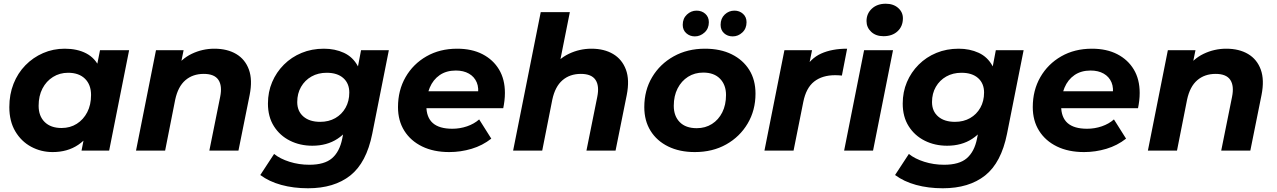

<svg xmlns="http://www.w3.org/2000/svg" viewBox="-20 -807 6844 1029"><path d="M262 8Q200 8 147 -20.5Q94 -49 62 -103Q30 -157 30 -233Q30 -301 52.5 -358Q75 -415 116 -457Q157 -499 211 -522.5Q265 -546 327 -546Q394 -546 442 -521Q490 -496 513.5 -443.5Q537 -391 530 -308Q525 -213 491 -141.5Q457 -70 399.5 -31Q342 8 262 8ZM310 -121Q356 -121 391.5 -143.5Q427 -166 447.5 -205.5Q468 -245 468 -298Q468 -353 435.5 -385Q403 -417 345 -417Q300 -417 264 -394.5Q228 -372 207.5 -332.5Q187 -293 187 -240Q187 -185 219.5 -153Q252 -121 310 -121ZM417 0 438 -107 473 -267 494 -427 516 -538H672L565 0Z M1129 -546Q1198 -546 1246 -517.5Q1294 -489 1314 -434Q1334 -379 1318 -298L1258 0H1102L1160 -288Q1172 -347 1150.5 -379Q1129 -411 1072 -411Q1013 -411 973.5 -377Q934 -343 919 -273L865 0H709L816 -538H964L933 -386L911 -432Q950 -491 1007.5 -518.5Q1065 -546 1129 -546Z M1631 202Q1553 202 1487.5 184Q1422 166 1375 131L1449 18Q1481 44 1531.5 60Q1582 76 1638 76Q1719 76 1759.5 41Q1800 6 1814 -63L1833 -160L1869 -286L1893 -422L1915 -538H2064L1975 -90Q1944 65 1857.5 133.5Q1771 202 1631 202ZM1654 -26Q1588 -26 1534 -53Q1480 -80 1448 -130.5Q1416 -181 1416 -252Q1416 -314 1438.5 -367Q1461 -420 1501.5 -460.5Q1542 -501 1596.5 -523.5Q1651 -546 1716 -546Q1775 -546 1823 -524Q1871 -502 1897.5 -453Q1924 -404 1917 -322Q1911 -233 1878 -166.5Q1845 -100 1788.5 -63Q1732 -26 1654 -26ZM1696 -154Q1742 -154 1777 -174Q1812 -194 1832 -229.5Q1852 -265 1852 -311Q1852 -360 1820 -388.5Q1788 -417 1731 -417Q1685 -417 1649.5 -397Q1614 -377 1593.5 -341.5Q1573 -306 1573 -260Q1573 -211 1606 -182.5Q1639 -154 1696 -154Z M2388 8Q2304 8 2242.5 -22Q2181 -52 2147 -106Q2113 -160 2113 -233Q2113 -323 2153.5 -393.5Q2194 -464 2265.5 -505Q2337 -546 2430 -546Q2509 -546 2566 -516.5Q2623 -487 2654.5 -434.5Q2686 -382 2686 -309Q2686 -288 2683.5 -267Q2681 -246 2677 -227H2232L2248 -318H2604L2540 -290Q2548 -335 2535 -365.5Q2522 -396 2493 -412.5Q2464 -429 2423 -429Q2372 -429 2336.5 -404.5Q2301 -380 2283 -337Q2265 -294 2265 -240Q2265 -178 2299.5 -147.5Q2334 -117 2404 -117Q2445 -117 2483 -130Q2521 -143 2548 -167L2613 -64Q2566 -27 2507.5 -9.5Q2449 8 2388 8Z M3150 -546Q3218 -546 3266 -517.5Q3314 -489 3334.5 -434Q3355 -379 3339 -298L3279 0H3123L3181 -288Q3193 -347 3171.5 -379Q3150 -411 3093 -411Q3034 -411 2994.5 -377Q2955 -343 2940 -273L2886 0H2730L2878 -742H3034L2963 -386L2932 -432Q2971 -491 3028.5 -518.5Q3086 -546 3150 -546Z M3704 8Q3622 8 3561 -22Q3500 -52 3466.5 -106Q3433 -160 3433 -233Q3433 -323 3475 -393.5Q3517 -464 3590.5 -505Q3664 -546 3758 -546Q3841 -546 3901.5 -516Q3962 -486 3995.5 -432.5Q4029 -379 4029 -305Q4029 -216 3987 -145Q3945 -74 3872 -33Q3799 8 3704 8ZM3714 -120Q3760 -120 3795.5 -142.5Q3831 -165 3851 -205Q3871 -245 3871 -298Q3871 -352 3839 -385Q3807 -418 3749 -418Q3703 -418 3667.5 -395.5Q3632 -373 3611.5 -333Q3591 -293 3591 -240Q3591 -185 3623 -152.5Q3655 -120 3714 -120ZM3907 -612Q3879 -612 3860.5 -629Q3842 -646 3842 -674Q3842 -708 3864 -729Q3886 -750 3916 -750Q3943 -750 3962 -733Q3981 -716 3981 -688Q3981 -654 3958.5 -633Q3936 -612 3907 -612ZM3704 -612Q3677 -612 3658 -629Q3639 -646 3639 -674Q3639 -708 3661.5 -729Q3684 -750 3713 -750Q3741 -750 3760 -733Q3779 -716 3779 -688Q3779 -654 3756 -633Q3733 -612 3704 -612Z M4077 0 4184 -538H4332L4301 -385L4287 -429Q4323 -494 4381 -520Q4439 -546 4520 -546L4492 -402Q4482 -403 4473.5 -403.5Q4465 -404 4456 -404Q4387 -404 4343.5 -370Q4300 -336 4285 -260L4233 0Z M4504 0 4611 -538H4766L4659 0ZM4715 -613Q4674 -613 4649 -636.5Q4624 -660 4624 -694Q4624 -734 4652.5 -760.5Q4681 -787 4727 -787Q4768 -787 4793.5 -764.5Q4819 -742 4819 -709Q4819 -666 4790.5 -639.5Q4762 -613 4715 -613Z M5033 202Q4955 202 4889.5 184Q4824 166 4777 131L4851 18Q4883 44 4933.5 60Q4984 76 5040 76Q5121 76 5161.5 41Q5202 6 5216 -63L5235 -160L5271 -286L5295 -422L5317 -538H5466L5377 -90Q5346 65 5259.5 133.5Q5173 202 5033 202ZM5056 -26Q4990 -26 4936 -53Q4882 -80 4850 -130.5Q4818 -181 4818 -252Q4818 -314 4840.5 -367Q4863 -420 4903.5 -460.5Q4944 -501 4998.5 -523.5Q5053 -546 5118 -546Q5177 -546 5225 -524Q5273 -502 5299.5 -453Q5326 -404 5319 -322Q5313 -233 5280 -166.5Q5247 -100 5190.5 -63Q5134 -26 5056 -26ZM5098 -154Q5144 -154 5179 -174Q5214 -194 5234 -229.5Q5254 -265 5254 -311Q5254 -360 5222 -388.5Q5190 -417 5133 -417Q5087 -417 5051.5 -397Q5016 -377 4995.5 -341.5Q4975 -306 4975 -260Q4975 -211 5008 -182.5Q5041 -154 5098 -154Z M5790 8Q5706 8 5644.5 -22Q5583 -52 5549 -106Q5515 -160 5515 -233Q5515 -323 5555.5 -393.5Q5596 -464 5667.5 -505Q5739 -546 5832 -546Q5911 -546 5968 -516.5Q6025 -487 6056.5 -434.5Q6088 -382 6088 -309Q6088 -288 6085.5 -267Q6083 -246 6079 -227H5634L5650 -318H6006L5942 -290Q5950 -335 5937 -365.5Q5924 -396 5895 -412.5Q5866 -429 5825 -429Q5774 -429 5738.5 -404.5Q5703 -380 5685 -337Q5667 -294 5667 -240Q5667 -178 5701.5 -147.5Q5736 -117 5806 -117Q5847 -117 5885 -130Q5923 -143 5950 -167L6015 -64Q5968 -27 5909.5 -9.5Q5851 8 5790 8Z M6552 -546Q6621 -546 6669 -517.5Q6717 -489 6737 -434Q6757 -379 6741 -298L6681 0H6525L6583 -288Q6595 -347 6573.5 -379Q6552 -411 6495 -411Q6436 -411 6396.5 -377Q6357 -343 6342 -273L6288 0H6132L6239 -538H6387L6356 -386L6334 -432Q6373 -491 6430.5 -518.5Q6488 -546 6552 -546Z"/></svg>

Font: MOST Montserrat
Style: Bold Italic
Weight: 700
Italic angle: -11.3°
Designer: Julieta Ulanovsky
Foundry: Julieta Ulanovsky
Version: Version 8.000;March 11, 2024;FontCreator 15.0.0.2926 64-bit